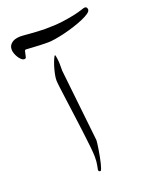

<svg xmlns="http://www.w3.org/2000/svg" viewBox="-206 -682 578 749"><g transform="rotate(-20 83.0 -307.5)"><path d="M106 -116.2Q106 -112.3 104.7 -101.8Q103.5 -91.3 101.3 -78.1Q99.1 -64.9 96.4 -50.5Q93.8 -36.1 90.8 -24.4Q87.9 -12.7 85 -4.9Q82 2.9 80.1 2.9Q71.8 2.9 71.8 -4.9Q71.8 -7.3 75 -21.2Q78.1 -35.2 78.1 -57.1Q78.1 -70.8 75.2 -98.6Q72.3 -126.5 67.9 -161.1Q63.5 -195.8 58.6 -232.9Q53.7 -270 49.3 -302.2Q44.9 -334.5 42 -357.9Q39.1 -381.3 39.1 -388.2Q39.1 -399.4 42.5 -415.3Q45.9 -431.2 50.5 -445.8Q55.2 -460.4 60.1 -471.2Q64.9 -481.9 67.9 -482.9Q68.8 -481.4 69.8 -476.6Q70.8 -471.7 71.5 -465.8Q72.3 -460 72.8 -453.9Q73.2 -447.8 73.2 -443.8V-416ZM250 -605.5Q250 -598.6 239.3 -591.1Q228.5 -583.5 211.4 -576.2Q194.3 -568.8 173.3 -562Q152.3 -555.2 131.1 -550Q109.9 -544.9 91.1 -541.7Q72.3 -538.6 60.1 -538.6Q47.4 -538.6 31.5 -539.1Q15.6 -539.6 1.5 -540.5Q-14.6 -541.5 -31.2 -542.5Q-35.6 -542.5 -37.1 -537.1Q-38.6 -531.7 -39.6 -525.6Q-40.5 -519.5 -42.2 -514.2Q-43.9 -508.8 -49.3 -508.8Q-55.7 -508.8 -62 -514.4Q-68.4 -520 -73.2 -528.1Q-78.1 -536.1 -81.1 -544.9Q-84 -553.7 -84 -559.6Q-84 -571.3 -79.1 -578.6Q-74.2 -585.9 -66.7 -590.3Q-59.1 -594.7 -50 -596.2Q-41 -597.7 -33.2 -597.7Q-27.3 -597.7 -16.6 -596.7Q-5.9 -595.7 7.6 -594.7Q21 -593.8 36.4 -592.8Q51.8 -591.8 66.9 -591.8Q108.9 -591.8 139.6 -595.9Q170.4 -600.1 191.4 -604.7Q212.4 -609.4 224.1 -613.5Q235.8 -617.7 239.7 -617.7Q250 -617.7 250 -605.5Z"/></g></svg>

Font: Scheherazade Rohingya
Style: Regular
Weight: 400
Designer: SIL International
Foundry: SIL International
Version: Version 2.000 (build 440/429)